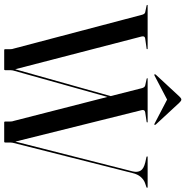

<svg xmlns="http://www.w3.org/2000/svg" viewBox="-4 -900 904 937"><g transform="rotate(90 448.5 -432.0)"><path d="M743.5 -697Q743.5 -700 747 -700H893.5Q897 -700 897 -697Q897 -695.5 893.5 -694L873 -687Q857 -681 844 -666.2Q831 -651.5 825 -626L678 -45Q677.5 -43 676.8 -39.2Q676 -35.5 676 -30V-5Q676 0 672 0H577.5Q573.5 0 573.5 -5V-30Q573.5 -35.5 572.8 -38.8Q572 -42 570.5 -47L453.5 -504L325 -45Q324.5 -43 323.8 -39.2Q323 -35.5 323 -30V-5Q323 0 319 0H224.5Q220.5 0 220.5 -5V-30Q220.5 -35.5 219.8 -38.8Q219 -42 217.5 -47L52.5 -673Q49 -686 40.5 -688L7.5 -695Q4.5 -696 4.5 -697.5Q4.5 -700 6.5 -700H218Q220.5 -700 220.5 -697.5Q220.5 -695 217.5 -695L168.5 -688Q155 -686.5 158.5 -671L318.5 -53.5L449.5 -519.5L410.5 -673Q407 -685.5 398 -688L366 -695Q362 -696 362 -697.5Q362 -700 365 -700H575.5Q578 -700 578 -697.5Q578 -695.5 574.5 -695L528 -688Q514.5 -685.5 518 -671L671.5 -54.5L817 -627Q822.5 -650.5 813.2 -665.8Q804 -681 773 -688.5L748 -694Q743.5 -695.5 743.5 -697ZM589 -733Q587.5 -731.5 582.5 -734.5L466.5 -795L351 -734.5Q346 -731.5 344 -733Q341.5 -735.5 345 -740L451 -854.5Q460 -864.5 466.5 -864.5Q473 -864.5 482 -854.5L588 -740Q591.5 -735.5 589 -733Z"/></g></svg>

Font: Fraunces 144pt S000
Style: Regular
Weight: 400
Version: Version 1.000; ttfautohint (v1.8.3)